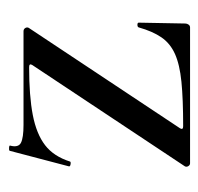

<svg xmlns="http://www.w3.org/2000/svg" viewBox="-28 -432 460 445"><g transform="rotate(-90 202.5 -210.0)"><path d="M39 -12 274 -366Q278 -373 269 -373Q202 -373 158 -364.5Q114 -356 88 -336Q62 -316 50 -278Q49 -276 43.5 -277Q38 -278 39 -281L75 -418Q76 -420 82 -419.5Q88 -419 87 -417Q82 -398 93.5 -392Q105 -386 135 -386Q172 -386 226 -386Q280 -386 352 -386Q357 -386 359.5 -382Q362 -378 360 -374L127 -23Q123 -16 132 -16Q195 -16 235 -20Q275 -24 299.5 -35Q324 -46 338 -66.5Q352 -87 361 -119Q362 -122 367 -122Q372 -122 372 -119L370 -11Q370 -7 367.5 -3.5Q365 0 361 0Q313 0 259 0Q205 0 150.5 0Q96 0 46 0Q42 0 39.5 -4Q37 -8 39 -12Z"/></g></svg>

Font: Cormorant Garamond Light Medium
Style: Regular
Weight: 500
Version: Version 4.001